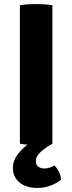

<svg xmlns="http://www.w3.org/2000/svg" viewBox="-20 -709 357 947"><path d="M78 -683Q97.5 -686.5 120.5 -687.8Q143.5 -689 158.5 -689Q174.5 -689 196.5 -687.8Q218.5 -686.5 238.5 -683V0Q218.5 3.5 196.5 4.8Q174.5 6 158.5 6Q143.5 6 120.5 4.8Q97.5 3.5 78 0ZM162.5 218Q109 218 76.2 191Q43.5 164 43.5 119Q43.5 84 66 54.2Q88.5 24.5 119.2 1.5Q150 -21.5 175 -36Q191.5 -34 209.8 -24.5Q228 -15 238.5 0Q209.5 15.5 183.2 38Q157 60.5 157 85.5Q157 104.5 169 113.2Q181 122 198 122Q212 122 225.2 117.5Q238.5 113 248.5 107.5Q260.5 118.5 270 137.2Q279.5 156 281 177.5Q262 194 230.5 206Q199 218 162.5 218Z"/></svg>

Font: Signika SC
Style: Bold
Weight: 700
Designer: Anna Giedryś
Foundry: Anna Giedryś
Version: Version 2.000; ttfautohint (v1.8.3) -l 8 -r 50 -G 200 -x 9 -